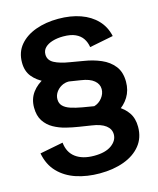

<svg xmlns="http://www.w3.org/2000/svg" viewBox="-132 -807 904 1100"><g transform="rotate(-15 319.5 -256.5)"><path d="M321.8 202.6Q247.1 202.6 183.8 181.9Q120.6 161.1 78.1 117.2Q35.6 73.2 22.5 3.9L160.6 -22.9Q166.5 36.1 207.5 66.4Q248.5 96.7 316.9 96.7Q383.8 96.7 420.2 70.3Q456.5 43.9 456.5 6.8Q456.5 -24.9 429 -46.1Q401.4 -67.4 346.2 -75.2L274.4 -86.4Q238.8 -91.8 200.4 -101.3Q162.1 -110.8 129.2 -129.2Q96.2 -147.5 75.4 -179Q54.7 -210.4 54.7 -259.3Q54.7 -310.5 82.5 -347.9Q110.4 -385.3 157.7 -407.7L152.8 -388.2Q108.4 -408.7 81.5 -441.9Q54.7 -475.1 54.7 -525.9Q54.7 -587.4 90.1 -629.4Q125.5 -671.4 185.5 -693.1Q245.6 -714.8 319.3 -714.8Q393.1 -714.8 450.9 -694.3Q508.8 -673.8 546.4 -634.5Q584 -595.2 596.2 -538.6L455.1 -510.7Q450.7 -539.6 436 -561.8Q421.4 -584 393.6 -596.9Q365.7 -609.9 321.3 -609.9Q285.6 -609.9 257.3 -601.3Q229 -592.8 212.6 -576.4Q196.3 -560.1 196.3 -536.1Q196.3 -502 229.5 -484.1Q262.7 -466.3 321.8 -457L398.9 -443.8Q453.1 -435.5 499.5 -415.5Q545.9 -395.5 574 -359.6Q602.1 -323.7 602.1 -266.1Q602.1 -215.3 578.1 -176.3Q554.2 -137.2 511.2 -111.8L517.1 -137.7Q555.7 -116.7 578.9 -82.8Q602.1 -48.8 602.1 1Q602.1 65.9 565.9 110.8Q529.8 155.8 466.6 179.2Q403.3 202.6 321.8 202.6ZM390.1 -177.7Q418 -185.5 437.3 -209.7Q456.5 -233.9 456.5 -261.7Q456.5 -291.5 431.2 -312.7Q405.8 -334 355 -341.3L286.1 -352.1Q262.2 -352.5 241.7 -341.1Q221.2 -329.6 208.7 -310.8Q196.3 -292 196.3 -270Q196.3 -245.6 211.7 -230Q227.1 -214.4 255.4 -205.1Q283.7 -195.8 322.3 -189Z"/></g></svg>

Font: Schibsted Grotesk
Style: Bold
Weight: 700
Designer: Bakken & Baeck AS, Henrik Kongsvoll
Foundry: Schibsted ASA
Version: Version 1.100;gftools[0.9.25]